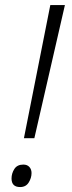

<svg xmlns="http://www.w3.org/2000/svg" viewBox="-20 -734 286 764"><path d="M75.2 -184.1 180.2 -713.9H238.3L116.7 -184.1ZM60.1 10.3Q25.9 10.3 25.9 -23.9Q25.9 -43.9 37.1 -61.5Q48.3 -79.1 72.8 -79.1Q88.4 -79.1 96.9 -69.6Q105.5 -60.1 105.5 -45.4Q105.5 -25.9 94.2 -7.8Q83 10.3 60.1 10.3Z"/></svg>

Font: Open Sans Light
Style: Italic
Weight: 300
Italic angle: -12°
Designer: Monotype Design Team
Foundry: Monotype Imaging Inc.
Version: Version 3.003; ttfautohint (v1.8.4)